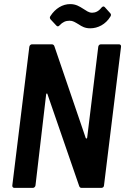

<svg xmlns="http://www.w3.org/2000/svg" viewBox="-20 -916 610 936"><path d="M319 -815C336 -815 345 -808 364 -797C379 -787 394 -778 420 -778C457 -778 495 -797 518 -835C522 -841 522 -846 518 -851L491 -881C486 -887 480 -885 474 -878C460 -860 444 -854 429 -854C412 -854 401 -864 386 -873C367 -885 350 -896 322 -896C285 -896 250 -875 226 -838C221 -831 223 -826 227 -821L255 -791C260 -786 265 -786 271 -793C285 -808 300 -815 319 -815ZM459 -688 405 -245C404 -240 400 -239 398 -243L245 -691C243 -697 238 -700 232 -700H136C130 -700 124 -695 123 -688L40 -12C39 -5 44 0 50 0H140C146 0 152 -5 153 -12L205 -456C206 -461 210 -462 211 -458L366 -9C368 -3 372 0 378 0H474C481 0 487 -5 487 -12L570 -688C571 -695 567 -700 560 -700H472C465 -700 460 -695 459 -688Z"/></svg>

Font: Barlow Semi Condensed SemiBold
Style: Italic
Weight: 600
Width: 4
Italic angle: -7°
Designer: Jeremy Tribby
Foundry: Tribby Type
Version: Version 1.422;hotconv 1.0.109;makeotfexe 2.5.65596